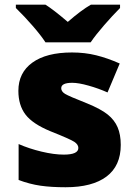

<svg xmlns="http://www.w3.org/2000/svg" viewBox="-20 -786 573 816"><path d="M493.2 -169.9Q493.2 -81.1 432.6 -35.6Q372.1 9.8 258.8 9.8Q197.3 9.8 151.9 3.2Q106.4 -3.4 59.1 -21V-173.8Q103.5 -154.3 156.5 -141.6Q209.5 -128.9 251 -128.9Q313 -128.9 313 -157.2Q313 -171.9 295.7 -183.3Q278.3 -194.8 194.8 -228Q118.7 -259.3 88.4 -299.1Q58.1 -338.9 58.1 -399.9Q58.1 -477.1 117.7 -520Q177.2 -563 286.1 -563Q340.8 -563 388.9 -551Q437 -539.1 488.8 -516.1L437 -393.1Q398.9 -410.2 356.4 -422.1Q314 -434.1 287.1 -434.1Q240.2 -434.1 240.2 -411.1Q240.2 -397 256.6 -387Q272.9 -377 351.1 -346.2Q409.2 -322.3 437.7 -299.3Q466.3 -276.4 479.7 -245.4Q493.2 -214.4 493.2 -169.9ZM490.2 -766.1V-752Q458 -719.7 422.4 -678.7Q386.7 -637.7 365.2 -606H173.3Q154.3 -635.3 119.4 -675.5Q84.5 -715.8 47.4 -752V-766.1H173.3Q207 -745.1 268.1 -692.9Q325.2 -742.7 366.2 -766.1Z"/></svg>

Font: Open Sans ExtBd
Style: Bold
Weight: 800
Foundry: Ascender Corporation
Version: Version 1.10